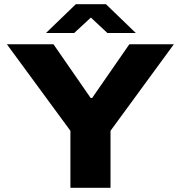

<svg xmlns="http://www.w3.org/2000/svg" viewBox="-20 -899 865 919"><path d="M200 -741 343 -879H487L630 -741H494L415 -815L335 -741ZM317 0V-273L13 -687H236L414 -430H421L599 -687H812L509 -273V0Z"/></svg>

Font: Archivo SemiExpanded ExtraBold
Style: Regular
Weight: 800
Width: 6
Designer: Hector Gatti
Foundry: Omnibus-Type
Version: Version 2.001; ttfautohint (v1.8.3)